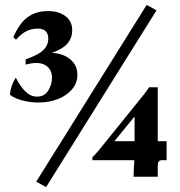

<svg xmlns="http://www.w3.org/2000/svg" viewBox="-20 -717 729 779"><path d="M192 -503V-502Q216 -502 239.5 -492Q263 -482 278.5 -462.5Q294 -443 294 -413Q294 -381 273 -355.5Q252 -330 216 -315.5Q180 -301 135 -301Q105 -301 72.5 -309Q40 -317 20 -333Q23 -369 44 -402Q63 -365 84 -345Q105 -325 130 -325Q161 -325 176 -350Q191 -375 191 -401Q191 -436 164 -452.5Q137 -469 84 -455V-476Q138 -495 157 -515Q176 -535 176 -559Q176 -601 133 -601Q108 -601 87 -590.5Q66 -580 45 -556L34 -566Q45 -592 62 -616.5Q79 -641 106.5 -656.5Q134 -672 175 -672Q218 -672 245.5 -651.5Q273 -631 273 -594Q273 -564 254.5 -541.5Q236 -519 192 -503ZM575 -697 615 -675 167 42 127 20ZM524 -242 444 -144H526V-242ZM522 0Q522 -17 523 -33.5Q524 -50 525 -67H355V-79Q363 -87 369 -93.5Q375 -100 380 -106L565 -335Q576 -349 585 -363H620V-144H656V-67H635Q620 -67 620 -43V0Z"/></svg>

Font: Bona Nova SC
Style: Bold
Weight: 700
Designer: Mateusz Machalski
Foundry: Capitalics
Version: Version 4.001; ttfautohint (v1.8.4.7-5d5b)